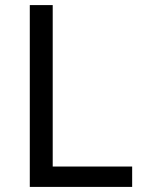

<svg xmlns="http://www.w3.org/2000/svg" viewBox="-20 -734 564 754"><path d="M97 0V-714H187V-80H499V0Z"/></svg>

Font: Noto Sans Javanese
Style: Regular
Weight: 400
Designer: Monotype Design Team
Foundry: Monotype Imaging Inc.
Version: Version 2.004